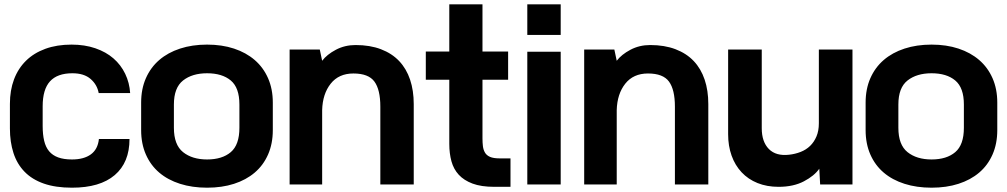

<svg xmlns="http://www.w3.org/2000/svg" viewBox="-20 -720 4674 891"><path d="M581 -75Q581 34 512.5 92.5Q444 151 314 151Q238 151 183.5 132Q129 113 94 77Q59 41 42.5 -10Q26 -61 26 -124V-238Q26 -301 45 -351.5Q64 -402 100.5 -438Q137 -474 190.5 -493.5Q244 -513 312 -513Q373 -513 422.5 -496Q472 -479 506.5 -449Q541 -419 561 -377.5Q581 -336 584 -288H438Q431 -327 400.5 -353.5Q370 -380 316 -380Q246 -380 212 -342.5Q178 -305 178 -227V-135Q178 -96 185 -66.5Q192 -37 208 -18Q224 1 250 10.5Q276 20 314 20Q369 20 401.5 -3.5Q434 -27 439 -75Z M635 -244Q635 -307 657 -357Q679 -407 719 -441.5Q759 -476 815.5 -494.5Q872 -513 941 -513Q1010 -513 1066 -494.5Q1122 -476 1162 -441.5Q1202 -407 1224 -357Q1246 -307 1246 -244V-116Q1246 -53 1224 -3Q1202 47 1162 81Q1122 115 1066 133Q1010 151 941 151Q872 151 815.5 133Q759 115 719 81Q679 47 657 -3Q635 -53 635 -116ZM787 -127Q787 -48 829.5 -14Q872 20 941 20Q1011 20 1051 -14Q1091 -48 1091 -127V-235Q1091 -313 1051 -346.5Q1011 -380 941 -380Q872 -380 829.5 -346.5Q787 -313 787 -235Z M1464 -490 1475 -438Q1497 -467 1538.5 -489Q1580 -511 1630 -511Q1697 -511 1748 -491.5Q1799 -472 1832.5 -436.5Q1866 -401 1883 -350.5Q1900 -300 1900 -237V136H1745V-225Q1745 -304 1717.5 -341.5Q1690 -379 1620 -379Q1552 -379 1514.5 -331.5Q1477 -284 1475 -209V136H1324V-490Z M2219 -700V-481H2338V-350H2219V-78Q2219 -58 2221 -41.5Q2223 -25 2230.5 -12Q2238 1 2254 8Q2270 15 2299 15H2349V147H2274Q2213 147 2173 132Q2133 117 2109 91Q2085 65 2075 28.5Q2065 -8 2065 -52V-350H1956V-481H2065V-700Z M2582 136H2427V-480H2582ZM2427 -558V-700H2582V-558Z M2831 -490 2842 -438Q2864 -467 2905.5 -489Q2947 -511 2997 -511Q3064 -511 3115 -491.5Q3166 -472 3199.5 -436.5Q3233 -401 3250 -350.5Q3267 -300 3267 -237V136H3112V-225Q3112 -304 3084.5 -341.5Q3057 -379 2987 -379Q2919 -379 2881.5 -331.5Q2844 -284 2842 -209V136H2691V-490Z M3782 63Q3759 96 3710.5 121.5Q3662 147 3593 147Q3539 147 3495.5 129.5Q3452 112 3421.5 79.5Q3391 47 3375 2Q3359 -43 3359 -97V-490H3515V-125Q3515 -62 3548 -28.5Q3581 5 3642 -2Q3670 -5 3695.5 -15Q3721 -25 3739.5 -43Q3758 -61 3769 -87Q3780 -113 3780 -148V-490H3936V136H3786Z M3997 -244Q3997 -307 4019 -357Q4041 -407 4081 -441.5Q4121 -476 4177.5 -494.5Q4234 -513 4303 -513Q4372 -513 4428 -494.5Q4484 -476 4524 -441.5Q4564 -407 4586 -357Q4608 -307 4608 -244V-116Q4608 -53 4586 -3Q4564 47 4524 81Q4484 115 4428 133Q4372 151 4303 151Q4234 151 4177.5 133Q4121 115 4081 81Q4041 47 4019 -3Q3997 -53 3997 -116ZM4149 -127Q4149 -48 4191.5 -14Q4234 20 4303 20Q4373 20 4413 -14Q4453 -48 4453 -127V-235Q4453 -313 4413 -346.5Q4373 -380 4303 -380Q4234 -380 4191.5 -346.5Q4149 -313 4149 -235Z"/></svg>

Font: Cafe24 Ohsquare
Style: Bold
Weight: 700
Designer: Cafe24 thkim, hmlim, mnelim, nhlee, sslee, sskim, smlim, yjkim, sdjeong, hskwak & 4IRTF
Foundry: Cafe24
Version: Version 1.000